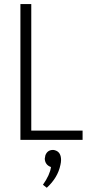

<svg xmlns="http://www.w3.org/2000/svg" viewBox="-20 -679 431 932"><path d="M380.9 0V-44.9H131.8V-659.2H79.1V0ZM276.4 97.7Q276.4 59.6 248 50.8Q242.2 48.8 237.3 48.8Q210 48.8 200.2 75.2Q198.2 84 197.3 91.8Q199.2 122.1 227.5 131.8Q222.7 168.9 188.5 217.8L207 232.4Q260.7 183.6 273.4 121.1Q276.4 108.4 276.4 97.7Z"/></svg>

Font: Yaldevi Colombo Light
Style: Regular
Weight: 300
Designer: Sol Matas, Denzil Rajitha, Kosala Senevirathne and Pathum Egodawatta
Foundry: Mooniak
Version: Version 1.020 ; ttfautohint (v1.6)